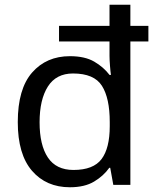

<svg xmlns="http://www.w3.org/2000/svg" viewBox="-20 -780 657 810"><path d="M275 10Q175 10 115 -59.5Q55 -129 55 -265Q55 -405 115.5 -474Q176 -543 275 -543Q338 -543 377.5 -520Q417 -497 442 -464H448Q446 -477 444 -502.5Q442 -528 442 -544V-605H229V-671H442V-760H530V-671H606V-605H530V0H458L445 -72H441Q417 -38 377 -14Q337 10 275 10ZM290 -63Q374 -63 408.5 -109Q443 -155 443 -248V-265Q443 -366 410 -418Q377 -470 288 -470Q217 -470 182 -415Q147 -360 147 -264Q147 -168 182 -115.5Q217 -63 290 -63Z"/></svg>

Font: Noto Sans Linear A
Style: Regular
Weight: 400
Designer: Monotype Design Team
Foundry: Monotype Imaging Inc.
Version: Version 2.002; ttfautohint (v1.8.4.7-5d5b)